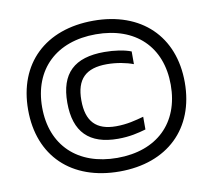

<svg xmlns="http://www.w3.org/2000/svg" viewBox="-77 -767 957 863"><g transform="rotate(-10 401.5 -335.0)"><path d="M402 9C182 9 44 -124 44 -335C44 -546 182 -679 402 -679C620 -679 759 -546 759 -335C759 -124 620 9 402 9ZM108 -335C108 -161 222 -53 402 -53C583 -53 695 -161 695 -335C695 -509 583 -617 402 -617C222 -617 108 -509 108 -335ZM223 -336C223 -202 289 -137 420 -137C474 -137 513 -147 548 -157V-215C511 -205 472 -194 421 -194C331 -194 287 -239 287 -336C287 -432 331 -476 428 -476C472 -476 517 -467 548 -455V-513C518 -525 472 -532 426 -532C289 -532 223 -470 223 -336Z"/></g></svg>

Font: LT Wave Text Medium
Style: Regular
Weight: 500
Designer: Daniel Lyons
Version: Version 2.5 (Glyphs App)